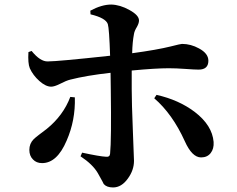

<svg xmlns="http://www.w3.org/2000/svg" viewBox="-20 -785 1040 844"><path d="M309 -357Q312 -256 273 -167Q231 -68 165 -68Q140 -68 125 -84Q109 -100 109 -126Q109 -154 128 -173Q135 -180 152 -193Q174 -209 185 -218Q258 -277 289 -359ZM377 -738Q427 -765 469 -765Q508 -764 549 -741Q591 -718 591 -695Q591 -683 582 -667Q571 -649 569 -636Q562 -600 561 -551Q671 -566 731 -581Q774 -592 780 -592Q819 -592 855 -572Q896 -550 896 -518Q896 -479 853 -479Q836 -479 795 -482Q754 -485 722 -485Q664 -485 559 -475V-393Q559 -334 564 -212Q569 -90 569 -78Q569 -37 542 0Q514 39 477 39Q449 39 436 24Q437 24 410 -24Q388 -62 334 -98L341 -114Q420 -97 446 -96Q463 -94 464 -110Q470 -169 467 -393L466 -465Q359 -453 289 -435Q272 -431 243 -416Q219 -404 205 -404Q181 -404 153 -429Q125 -454 111 -485Q102 -507 105 -556L119 -561Q157 -514 190 -515Q233 -515 464 -540Q460 -660 454 -679Q445 -706 378 -722ZM668 -368Q766 -346 836 -293Q913 -234 919 -161Q921 -131 906 -112Q891 -93 864 -93Q824 -93 792 -165Q738 -284 658 -353Z"/></svg>

Font: Source Han Serif JP
Style: Bold
Weight: 700
Designer: Ryoko NISHIZUKA  (kana & ideographs); Frank Grießhammer (Latin, Greek & Cyrillic); Wenlong ZHANG  (bopomofo); Sandoll Co
Foundry: Adobe Systems Incorporated
Version: Version 1.000;PS 1;hotconv 16.6.53;makeotf.lib2.5.65590